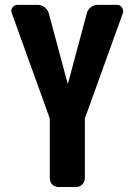

<svg xmlns="http://www.w3.org/2000/svg" viewBox="-20 -750 540 770"><path d="M450.2 -730.5Q461.9 -730.5 469.2 -719.7Q476.6 -709 472.7 -697.3L322.3 -280.3Q320.3 -274.4 320.3 -269.5V-35.2Q320.3 -20.5 310.1 -10.3Q299.8 0 285.2 0H214.8Q200.2 0 189.9 -9.8Q179.7 -19.5 179.7 -35.2V-269.5Q179.7 -273.4 177.7 -280.3L27.3 -697.3Q22.5 -709 29.8 -719.7Q37.1 -730.5 49.8 -730.5H131.8Q146.5 -730.5 159.2 -720.7Q171.9 -710.9 175.8 -696.3L251 -416Q251 -415 252 -415Q252.9 -415 252.9 -416L328.1 -696.3Q331.1 -710.9 343.8 -720.7Q356.4 -730.5 372.1 -730.5Z"/></svg>

Font: Rounded-L Mgen+ 1m bold
Style: Bold
Weight: 700
Designer: [Source Han Sans]
Ryoko NISHIZUKA  (kana & ideographs); Paul D. Hunt (Latin, Greek & Cyrillic); Wenlong ZHANG  (bopomofo
Version: Version 1.059.20150602